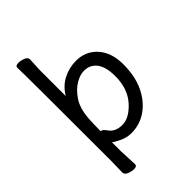

<svg xmlns="http://www.w3.org/2000/svg" viewBox="-261 -816 1093 1093"><g transform="rotate(-45 286.0 -269.0)"><path d="M443.8 -272Q443.8 -371.1 393.1 -404.8Q371.1 -419.9 339.1 -419.9Q307.1 -419.9 270.5 -398.4Q233.9 -377 202.9 -332Q171.9 -287.1 166 -209Q163.1 -167 163.1 -110.8L162.1 -109.9Q162.1 -108.9 164.1 -108.9Q178.2 -108.9 194.8 -84Q220.2 -46.9 276.1 -46.9Q332 -46.9 387.9 -108.9Q443.8 -170.9 443.8 -272ZM145 178.2Q126 178.2 105 169.7Q84 161.1 84 144L85.9 55.2Q85.9 -648.9 83 -700.2Q83 -715.8 106.9 -715.8Q126 -715.8 147 -707.5Q168 -699.2 168 -682.1L164.1 -605V-391.1Q193.8 -441.9 242.4 -467Q291 -492.2 347.2 -492.2Q424.8 -492.2 474.4 -437Q523.9 -381.8 523.9 -287.1Q523.9 -192.9 491.9 -124.5Q460 -56.2 404.5 -16.6Q349.1 22.9 278.8 22.9Q243.2 22.9 206.5 5.4Q169.9 -12.2 164.1 -20V56.2L168.9 162.1Q168.9 178.2 145 178.2Z"/></g></svg>

Font: LXGW WenKai GB Screen
Style: Regular
Weight: 400
Designer: LXGW / Fontworks Inc.
Foundry: LXGW / Fontworks Inc.
Version: Version 1.321;February 19, 2024;FontCreator 14.0.0.2901 64-b